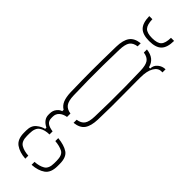

<svg xmlns="http://www.w3.org/2000/svg" viewBox="-288 -727 875 875"><g transform="rotate(45 149.0 -289.5)"><path d="M123.5 140Q84.5 137.5 60 120Q35.5 102.5 35.5 60Q35.5 56 35.5 52.8Q35.5 49.5 35.5 46Q35.5 14.5 54.5 -1Q73.5 -16.5 91.5 -20V-28Q56.5 -45.5 56.5 -76Q56.5 -78.5 56.5 -80.2Q56.5 -82 56.5 -84Q56.5 -103.5 67.5 -116.8Q78.5 -130 89.5 -132V-141Q72.5 -151 64.5 -170.2Q56.5 -189.5 55.5 -220Q54.5 -262.5 54 -295.2Q53.5 -328 53.5 -359.5Q53.5 -391 54 -427.5Q54.5 -464 55.5 -514Q56.5 -557 72 -578.5Q87.5 -600 123.5 -604V-584Q98 -580.5 87.2 -565Q76.5 -549.5 75.5 -514Q74 -464.5 73.5 -414Q73 -363.5 73.5 -314.5Q74 -265.5 75.5 -220Q76.5 -185 87.8 -169.8Q99 -154.5 123.5 -151V-129Q102 -125.5 89.2 -113.8Q76.5 -102 76.5 -84Q76.5 -82 76.5 -80.2Q76.5 -78.5 76.5 -76Q76.5 -57.5 87.8 -48.5Q99 -39.5 123.5 -36V-16Q94.5 -16 75 -3.5Q55.5 9 55.5 46Q55.5 49.5 55.5 53.2Q55.5 57 55.5 61Q55.5 96 75 107.5Q94.5 119 123.5 120.5ZM163.5 139.5V120.5Q192.5 119 212 107.5Q231.5 96 231.5 61Q231.5 57 231.5 53.2Q231.5 49.5 231.5 46Q231.5 9 212.2 -1Q193 -11 163.5 -13.5V-32.5Q204.5 -28.5 228 -13Q251.5 2.5 251.5 46Q251.5 49.5 251.5 52.8Q251.5 56 251.5 60Q251.5 102.5 227.2 119.8Q203 137 163.5 139.5ZM163.5 -131V-151Q188.5 -154.5 199.5 -169.8Q210.5 -185 211.5 -220Q213 -265.5 213.5 -314.5Q214 -363.5 213.5 -414Q213 -464.5 211.5 -514Q210.5 -549.5 199.8 -565Q189 -580.5 163.5 -584V-604Q216.5 -598 227.5 -553H235.5Q235.5 -573.5 251.5 -586.8Q267.5 -600 287.5 -600V-580H280.5Q259.5 -580 246 -557.2Q232.5 -534.5 232.5 -491V-468Q232.5 -418 233 -380.8Q233.5 -343.5 233.2 -306.5Q233 -269.5 231.5 -220Q230 -177.5 214.8 -156.2Q199.5 -135 163.5 -131ZM143.5 -638Q101.5 -638 83 -656.8Q64.5 -675.5 63.5 -719H83.5Q84.5 -684.5 97.2 -670.8Q110 -657 143.5 -657Q177.5 -657 190.2 -670.8Q203 -684.5 203.5 -719H223.5Q223 -675.5 204.2 -656.8Q185.5 -638 143.5 -638Z"/></g></svg>

Font: Big Shoulders Stencil Display SC Thin
Style: Regular
Weight: 100
Designer: Patric King
Foundry: XO Type Co
Version: Version 2.001